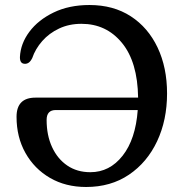

<svg xmlns="http://www.w3.org/2000/svg" viewBox="-20 -733 724 766"><path d="M46 -267Q46 -343.5 121.5 -343.5H531Q529 -486 466.5 -562Q404 -638 305 -638Q255.5 -638 215.8 -619.2Q176 -600.5 148.5 -569.2Q121 -538 108.5 -501Q101.5 -487.5 94.2 -482.8Q87 -478 78.5 -478.5Q59 -479 59.5 -505.5Q62 -559 97.2 -606.2Q132.5 -653.5 194 -683.2Q255.5 -713 337 -713Q432.5 -713 501.8 -668Q571 -623 608.8 -543.2Q646.5 -463.5 646.5 -360Q646.5 -254 606.8 -169.5Q567 -85 494.5 -36Q422 13 323.5 13Q242 13 179.5 -23.2Q117 -59.5 81.5 -122.8Q46 -186 46 -267ZM340.5 -46Q417.5 -46 469.2 -111.8Q521 -177.5 529.5 -294H202.5Q166 -294 166 -254.5Q166 -193 187.8 -146Q209.5 -99 248.5 -72.5Q287.5 -46 340.5 -46Z"/></svg>

Font: Fraunces 72pt SuperSoft
Style: Regular
Weight: 400
Version: Version 1.000;[b76b70a41]